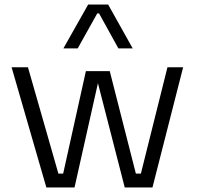

<svg xmlns="http://www.w3.org/2000/svg" viewBox="-20 -825 867 845"><path d="M31 -529H103L237 -61H258L358 -512H463L578 -61H600L717 -529H786L651 0H529L411 -459L308 0H184ZM368 -805H456L564 -612H501L416 -766H408L322 -612H259Z"/></svg>

Font: Sora-SIA Light
Style: Regular
Weight: 300
Designer: Jonathan Barnbrook, Julián Moncada
Foundry: Barnbrook Fonts
Version: Version 2.000